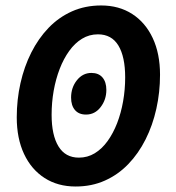

<svg xmlns="http://www.w3.org/2000/svg" viewBox="-20 -667 640 699"><path d="M255.3 12Q190.5 12 142.4 -18.9Q94.2 -49.8 67.6 -106.4Q41 -162.9 41 -239.9Q41 -304 54.5 -364.1Q68 -424.2 93.8 -475.5Q119.6 -526.8 156.7 -565.5Q193.8 -604.1 241.9 -625.6Q290.1 -647.1 348.4 -647.1Q413.1 -647.1 461.3 -616.1Q509.4 -585.1 536 -528.4Q562.6 -471.8 562.6 -394.8Q562.6 -330.8 549.1 -270.6Q535.7 -210.5 509.9 -159.3Q484.1 -108 447 -69.5Q409.8 -30.9 361.7 -9.5Q313.6 12 255.3 12ZM267.2 -93.1Q298.7 -93.1 324.9 -109Q351.2 -125 371.6 -153.3Q392 -181.6 406.4 -218.6Q420.7 -255.6 428.2 -298.3Q435.7 -341 435.7 -385.5Q435.7 -460.2 411.1 -501.1Q386.4 -542 336.5 -542Q304.9 -542 278.7 -526Q252.5 -510.1 232.1 -481.7Q211.6 -453.3 197.3 -416.2Q183 -379.1 175.4 -336.4Q167.9 -293.7 167.9 -249.2Q167.9 -174.7 193 -133.9Q218 -93.1 267.2 -93.1ZM293.1 -249.9Q267.1 -249.9 253 -266.3Q238.8 -282.8 238.8 -311.8Q238.8 -348.2 260 -374.9Q281.2 -401.5 312.9 -401.5Q338.9 -401.5 353 -385.1Q367.2 -368.6 367.2 -339.6Q367.2 -304.2 346.4 -277.1Q325.6 -249.9 293.1 -249.9Z"/></svg>

Font: SourceCodeVF
Style: Italic
Weight: 200
Italic angle: -11°
Monospace: yes
Designer: Paul D. Hunt, Teo Tuominen
Foundry: Adobe
Version: Version 1.026;hotconv 1.1.0;makeotfexe 2.6.0